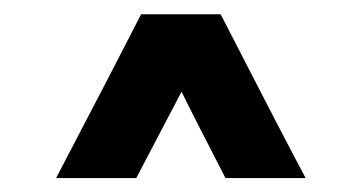

<svg xmlns="http://www.w3.org/2000/svg" viewBox="-20 -730 497 269"><path d="M408.2 -480.5Q377.9 -537.1 289.1 -710Q261.7 -710 177.7 -710Q148.4 -652.3 58.6 -480.5Q86.9 -480.5 170.9 -480.5Q186.5 -510.7 234.4 -601.6Q249 -571.3 295.9 -480.5Q324.2 -480.5 408.2 -480.5Z"/></svg>

Font: BM-Biotif
Style: Bold
Weight: 400
Designer: Deni Anggara
Version: Version 1.000;PS 001.000;hotconv 1.0.88;makeotf.lib2.5.64776